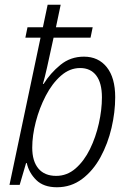

<svg xmlns="http://www.w3.org/2000/svg" viewBox="-20 -780 543 810"><path d="M220 10Q164 10 133 -20.5Q102 -51 93 -92H90L63 0H20L151 -621H87L96 -665H161L181 -760H236L216 -665H371L362 -621H206Q189 -542 178.5 -495.5Q168 -449 161 -426H164Q192 -471 234.5 -506Q277 -541 334 -541Q395 -541 430.5 -496.5Q466 -452 466 -370Q466 -307 450.5 -240.5Q435 -174 404 -117Q373 -60 326.5 -25Q280 10 220 10ZM217 -38Q263 -38 299 -69.5Q335 -101 359.5 -151Q384 -201 397 -259Q410 -317 410 -369Q410 -430 386 -461.5Q362 -493 318 -493Q274 -493 237 -460.5Q200 -428 173 -376Q146 -324 131 -266Q116 -208 116 -157Q116 -100 142 -69Q168 -38 217 -38Z"/></svg>

Font: Noto Sans SemiCondensed Light
Style: Italic
Weight: 300
Width: 4
Italic angle: -12°
Designer: Monotype Design Team
Foundry: Monotype Imaging Inc.
Version: Version 2.013; ttfautohint (v1.8.4.7-5d5b)